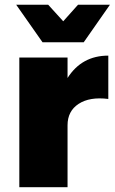

<svg xmlns="http://www.w3.org/2000/svg" viewBox="-20 -785 484 805"><path d="M331.1 -607.9H158.2L47.9 -765.1H182.1L245.1 -695.8L307.1 -765.1H440.9ZM263.2 -458Q322.8 -551.8 434.1 -551.8V-370.1Q356.4 -379.9 309.8 -349.6Q263.2 -319.3 263.2 -259.8V0H61V-543.9H263.2Z"/></svg>

Font: Montserrat-Arabic ExtraBold
Style: Regular
Weight: 800
Designer: Mohamed Gaber
Foundry: Kief Type Foundry
Version: Version 5.008;PS 005.008;hotconv 1.0.88;makeotf.lib2.5.64775